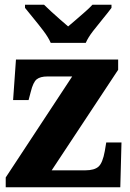

<svg xmlns="http://www.w3.org/2000/svg" viewBox="-20 -786 544 806"><path d="M4 0V-41L283 -465H179Q149 -465 134 -453Q119 -441 109 -400L100 -366H35L47 -536H476V-493L197 -71H338Q376 -71 393.5 -86.5Q411 -102 420 -152L426 -188H490L485 0ZM193 -606Q183 -629 163 -655.5Q143 -682 121.5 -708Q100 -734 85 -753V-766H165Q176 -755 194.5 -738Q213 -721 232.5 -704Q252 -687 266 -675Q280 -687 300 -704Q320 -721 339 -738Q358 -755 368 -766H448V-753Q434 -734 412.5 -708Q391 -682 370.5 -655.5Q350 -629 340 -606Z"/></svg>

Font: Noto Serif Armenian SemiCondensed ExtraBold
Style: Regular
Weight: 800
Width: 4
Designer: Monotype Design Team
Foundry: Monotype Imaging Inc.
Version: Version 2.008; ttfautohint (v1.8.4.7-5d5b)